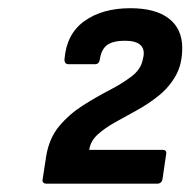

<svg xmlns="http://www.w3.org/2000/svg" viewBox="-20 -795 464 468"><path d="M93.7 -347.3Q81.2 -347.3 84.2 -359.8L92.4 -413.2Q99.4 -457.5 123.9 -487Q148.4 -516.4 181.2 -537.4Q214.1 -558.3 246.1 -574.9Q278.1 -591.4 300.9 -608.9Q323.7 -626.4 328 -649.8L329.7 -657.4Q332.9 -675.8 321.8 -685.7Q310.7 -695.7 284.1 -695.7Q256.9 -695.7 242.1 -685.9Q227.3 -676 223.4 -650.3Q221.7 -638.5 211.6 -638.5H147.2Q136.8 -638.5 137.2 -650.3Q141.9 -712.2 185.7 -743.6Q229.5 -775 297.8 -775Q359.1 -775 391.7 -749.8Q424.2 -724.6 424.2 -678.1Q424.2 -638.8 408.6 -611Q392.9 -583.1 368.3 -563Q343.6 -542.9 315.4 -527.2Q287.1 -511.6 261.5 -497.4Q235.9 -483.2 218.3 -467.3Q200.7 -451.4 197.4 -429.7H376.1Q387.3 -429.7 384.9 -418.6L376.1 -358.5Q374.1 -347.3 362.9 -347.3Z"/></svg>

Font: Sofia Sans Semi Condensed
Style: Italic
Weight: 400
Italic angle: -9°
Designer: Botio Nikoltchev, Ani Petrova
Foundry: lettersoup
Version: Version 4.101